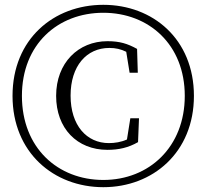

<svg xmlns="http://www.w3.org/2000/svg" viewBox="-20 -762 857 797"><path d="M409 15C614 15 785 -129 785 -364C785 -600 614 -742 409 -742C203 -742 32 -600 32 -364C32 -129 203 15 409 15ZM409 -15C220 -15 71 -148 71 -364C71 -578 220 -709 409 -709C598 -709 747 -577 747 -364C747 -152 599 -15 409 -15ZM426 -140C473 -140 513 -149 553 -172L557 -271H521L507 -183C483 -172 456 -168 432 -168C340 -168 273 -241 273 -365C273 -488 339 -563 434 -563C460 -563 482 -558 504 -547L518 -460H552L549 -559C509 -581 477 -591 426 -591C305 -591 213 -501 213 -364C213 -229 300 -140 426 -140Z"/></svg>

Font: Noto Serif CJK TC Light
Style: Regular
Weight: 300
Designer: Ryoko NISHIZUKA 西塚涼子 (kana & ideographs); Frank Grießhammer (Latin, Greek & Cyrillic); Wenlong ZHANG 张文龙 (bopomofo); San
Foundry: Adobe
Version: Version 2.001;hotconv 1.1.0;makeotfexe 2.6.0